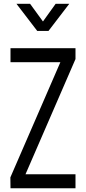

<svg xmlns="http://www.w3.org/2000/svg" viewBox="-20 -1008 460 1028"><path d="M36.2 0 35.5 -58.2 316.8 -706.2 337 -675H36.2V-750H384.2V-691.8L103 -43.8L82.8 -75H384.2V0ZM179.5 -842.2 68.2 -987.5H141.2L210 -893L277.8 -987.5H350.8L239.5 -842.2Z"/></svg>

Font: Mohave Light
Style: Regular
Weight: 300
Designer: Gumpita Rahayu
Foundry: Tokotype
Version: Version 2.003